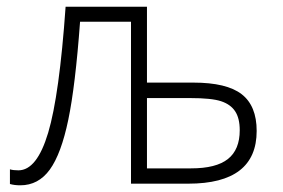

<svg xmlns="http://www.w3.org/2000/svg" viewBox="-20 -551 848 576"><path d="M9.8 1V-43Q19.5 -40 35.2 -40Q90.8 -40 124.5 -152.8Q158.2 -265.6 176.8 -530.8H420.9V-303.2H560.1Q660.2 -303.2 705.1 -268.3Q750 -233.4 750 -158.2Q750 0 544.9 0H373V-485.8H220.2Q206.1 -293.5 184.8 -191.4Q163.6 -89.4 129.4 -42.2Q95.2 4.9 41 4.9Q22.9 4.9 9.8 1ZM420.9 -45.9H553.2Q628.4 -45.9 663.8 -74Q699.2 -102.1 699.2 -160.2Q699.2 -196.3 685.5 -217Q671.9 -237.8 643.3 -247.3Q614.7 -256.8 549.8 -256.8H420.9Z"/></svg>

Font: Open Sans Light
Style: Regular
Weight: 300
Foundry: Ascender Corporation
Version: Version 1.10